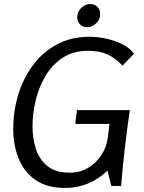

<svg xmlns="http://www.w3.org/2000/svg" viewBox="-20 -915 707 945"><path d="M422 -734Q456 -734 497 -726Q538 -718 576.5 -700Q615 -682 640 -651L583 -592Q546 -631 507 -648Q468 -665 413 -665Q341 -665 289 -631Q237 -597 204 -541.5Q171 -486 155.5 -420.5Q140 -355 140 -292Q140 -232 157.5 -180Q175 -128 215 -96.5Q255 -65 323 -65Q373 -65 413 -88.5Q453 -112 479 -151.5Q505 -191 511 -240L519 -305H350L359 -373H619Q605 -278 594.5 -186.5Q584 -95 576 0H528L509 -75Q420 10 299 10Q211 10 154.5 -29.5Q98 -69 71.5 -135.5Q45 -202 45 -281Q45 -364 68.5 -444.5Q92 -525 139.5 -590.5Q187 -656 257.5 -695Q328 -734 422 -734ZM473 -846Q473 -820 453.5 -800.5Q434 -781 408 -781Q387 -781 373.5 -795.5Q360 -810 360 -830Q360 -856 379.5 -875.5Q399 -895 424 -895Q446 -895 459.5 -881Q473 -867 473 -846Z"/></svg>

Font: Rosario Light
Style: Italic
Weight: 300
Italic angle: -8.05°
Designer: Hector Gatti
Foundry: Omnibus Type
Version: Version 1.101; ttfautohint (v1.8.1.43-b0c9)